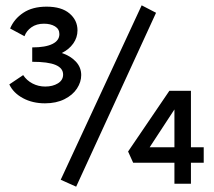

<svg xmlns="http://www.w3.org/2000/svg" viewBox="-20 -690 803 721"><path d="M285 -408Q285 -382 269 -357.5Q253 -333 222 -317.5Q191 -302 149 -302Q102 -302 66 -321.5Q30 -341 15 -373L67 -408Q80 -388 102 -376.5Q124 -365 150 -365Q178 -365 197.5 -377Q217 -389 217 -410Q217 -434 189 -446Q161 -458 101 -458V-512Q151 -512 177 -525Q203 -538 203 -562Q203 -581 186.5 -591Q170 -601 145 -601Q117 -601 98 -587.5Q79 -574 72 -554L18 -583Q33 -619 67.5 -642Q102 -665 155 -665Q211 -665 241 -639.5Q271 -614 271 -576Q271 -549 255 -526.5Q239 -504 212 -491Q245 -480 265 -458.5Q285 -437 285 -408ZM208 -15 512 -670 566 -642 266 11ZM745 -79H697V0H635V-79H480L461 -121L616 -349H697V-137H745ZM635 -137V-279L542 -137Z"/></svg>

Font: Ysabeau Semibold
Style: Regular
Weight: 600
Designer: Christian Thalmann (Catharsis Fonts)
Version: Version 0.003